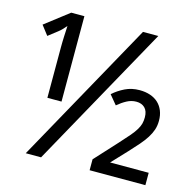

<svg xmlns="http://www.w3.org/2000/svg" viewBox="-104 -822 946 929"><g transform="rotate(15 368.5 -357.0)"><path d="M140.6 -713.9H206.5V-286.1H135.7V-538.1Q135.7 -550.3 136 -564.9Q136.2 -579.6 137 -594.2Q137.7 -608.9 138.4 -622.6Q139.2 -636.2 139.6 -647Q132.8 -638.7 123.5 -628.9Q114.3 -619.1 103.5 -610.8L57.6 -575.2L21.5 -622.1ZM576.7 -713.9 180.7 0H104L500 -713.9ZM703.1 -0.5H423.8V-55.2L525.9 -166.5Q553.7 -196.8 571.3 -217.5Q588.9 -238.3 598.6 -254.6Q608.4 -271 612.1 -285.4Q615.7 -299.8 615.7 -316.4Q615.7 -348.1 599.6 -363.8Q583.5 -379.4 557.1 -379.4Q532.2 -379.4 509.5 -367.2Q486.8 -355 464.8 -336.4L426.8 -382.3Q453.1 -405.8 485.6 -421.6Q518.1 -437.5 558.1 -437.5Q587.4 -437.5 611.1 -429.4Q634.8 -421.4 651.4 -406Q668 -390.6 677 -368.4Q686 -346.2 686 -318.4Q686 -293.9 679 -272.9Q671.9 -252 658.7 -231.2Q645.5 -210.4 626.2 -188.2Q606.9 -166 582 -139.2L509.8 -62.5H703.1Z"/></g></svg>

Font: Droid Sans
Style: Regular
Weight: 400
Foundry: Ascender Corporation
Version: Version 1.00 build 114